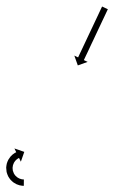

<svg xmlns="http://www.w3.org/2000/svg" viewBox="-43 -535 360 604"><path d="M295.4 -504.2C295.7 -504.8 296 -505.4 296.3 -506L278.2 -514.5C277.9 -513.9 277.6 -513.3 277.3 -512.7C276.5 -511 275.7 -509.4 274.9 -507.7C273.7 -505 272.4 -502.4 271.2 -499.8C269.6 -496.3 268 -492.9 266.4 -489.5C264.5 -485.5 262.6 -481.4 260.7 -477.4C258.5 -472.9 256.4 -468.4 254.3 -463.9C252 -459.1 249.7 -454.2 247.5 -449.4C245.1 -444.4 242.8 -439.5 240.4 -434.5C238.1 -429.5 235.7 -424.5 233.4 -419.6C231.1 -414.7 228.8 -409.9 226.6 -405.1C224.4 -400.6 222.3 -396.1 220.2 -391.6C218.3 -387.5 216.4 -383.5 214.5 -379.5C212.9 -376 211.2 -372.6 209.6 -369.2C208.4 -366.6 207.2 -364 205.9 -361.3C205.1 -359.6 204.3 -357.9 203.5 -356.2C203.2 -355.6 203 -355 202.7 -354.4L190.8 -360.1L201.8 -329.2L232.7 -340.3L220.8 -345.9C221 -346.5 221.3 -347.1 221.6 -347.7C222.4 -349.4 223.2 -351.1 224 -352.8C225.2 -355.4 226.5 -358.1 227.7 -360.7C229.3 -364.1 230.9 -367.5 232.6 -370.9C234.5 -375 236.4 -379 238.3 -383C240.4 -387.6 242.5 -392.1 244.6 -396.6C246.9 -401.4 249.2 -406.2 251.5 -411C253.8 -416 256.2 -421 258.5 -426C260.9 -430.9 263.2 -435.9 265.5 -440.9C267.8 -445.7 270.1 -450.5 272.4 -455.4C274.5 -459.9 276.6 -464.4 278.7 -468.9C280.6 -472.9 282.6 -477 284.5 -481C286.1 -484.4 287.7 -487.8 289.3 -491.2C290.5 -493.9 291.8 -496.5 293 -499.1C293.8 -500.8 294.6 -502.5 295.4 -504.2ZM30.5 49.5C30.9 49.5 31.4 49.5 31.9 49.5L32.1 29.5C31.7 29.5 31.3 29.5 30.8 29.5C30.8 29.5 30.9 29.5 30.9 29.5C31 29.5 31 29.5 31 29.5C29.9 29.4 28.9 29.4 27.8 29.3C27.8 29.3 27.9 29.3 27.9 29.3C28 29.3 28.1 29.3 28.1 29.3C26.4 29.1 24.7 28.7 23.1 28.4C23.1 28.4 23.2 28.4 23.3 28.4C23.4 28.5 23.6 28.5 23.6 28.5C21.4 27.9 19.3 27.2 17.2 26.3C17.2 26.3 17.4 26.4 17.5 26.4C17.6 26.5 17.8 26.6 17.8 26.6C15.4 25.4 13.1 24.1 10.9 22.6C10.9 22.6 11 22.7 11.2 22.8C11.3 22.9 11.5 23 11.5 23C9.2 21.2 7 19.2 5 17.1C5 17.1 5.1 17.2 5.2 17.4C5.3 17.5 5.5 17.7 5.5 17.7C3.5 15.2 1.7 12.6 0.2 9.8C0.2 9.8 0.3 10 0.4 10.2C0.5 10.4 0.6 10.5 0.6 10.5C-0.8 7.6 -1.9 4.5 -2.8 1.3C-2.8 1.3 -2.7 1.6 -2.7 1.8C-2.6 2 -2.6 2.2 -2.6 2.2C-3.1 -1 -3.4 -4.2 -3.5 -7.4C-3.5 -7.4 -3.5 -7.2 -3.5 -7C-3.5 -6.8 -3.5 -6.6 -3.5 -6.6C-3.3 -9.8 -2.8 -12.9 -2.1 -15.9C-2.1 -15.9 -2.2 -15.7 -2.2 -15.5C-2.3 -15.3 -2.3 -15.1 -2.3 -15.1C-1.4 -18 -0.3 -20.7 1 -23.4C1 -23.4 0.9 -23.2 0.8 -23C0.7 -22.9 0.6 -22.7 0.6 -22.7C2 -25 3.5 -27.2 5.1 -29.3C5.1 -29.3 5 -29.2 4.9 -29C4.8 -28.9 4.7 -28.8 4.7 -28.8C6.2 -30.4 7.8 -32 9.5 -33.5C9.5 -33.5 9.4 -33.4 9.3 -33.3C9.2 -33.3 9.1 -33.2 9.1 -33.2C10.5 -34.2 11.9 -35.3 13.3 -36.2C13.3 -36.2 13.2 -36.2 13.1 -36.1C13.1 -36.1 13 -36 13 -36C13.9 -36.6 14.9 -37.1 15.9 -37.7C15.9 -37.7 15.8 -37.6 15.8 -37.6C15.8 -37.6 15.7 -37.6 15.7 -37.6C16.1 -37.8 16.5 -38 16.9 -38.1L22.6 -26.3L33.4 -57.2L2.4 -68L8.1 -56.1C7.7 -55.9 7.2 -55.7 6.8 -55.5C6.8 -55.5 6.8 -55.5 6.7 -55.4C6.7 -55.4 6.6 -55.4 6.6 -55.4C5.3 -54.7 4 -53.9 2.7 -53.2C2.7 -53.2 2.6 -53.1 2.6 -53.1C2.5 -53 2.4 -53 2.4 -53C0.4 -51.7 -1.4 -50.3 -3.3 -48.9C-3.3 -48.9 -3.4 -48.8 -3.5 -48.7C-3.6 -48.7 -3.7 -48.6 -3.7 -48.6C-5.9 -46.6 -8.1 -44.5 -10.1 -42.2C-10.1 -42.2 -10.2 -42.1 -10.3 -42C-10.4 -41.9 -10.5 -41.7 -10.5 -41.7C-12.7 -39 -14.7 -36 -16.5 -32.9C-16.5 -32.9 -16.6 -32.8 -16.7 -32.6C-16.8 -32.5 -16.9 -32.3 -16.9 -32.3C-18.7 -28.7 -20.2 -25 -21.4 -21.2C-21.4 -21.2 -21.4 -21 -21.5 -20.9C-21.5 -20.7 -21.6 -20.5 -21.6 -20.5C-22.5 -16.4 -23.2 -12.2 -23.5 -8C-23.5 -8 -23.5 -7.8 -23.5 -7.6C-23.5 -7.4 -23.5 -7.2 -23.5 -7.2C-23.4 -2.9 -23 1.4 -22.3 5.7C-22.3 5.7 -22.2 5.9 -22.2 6.1C-22.1 6.3 -22.1 6.5 -22.1 6.5C-20.9 10.7 -19.5 14.9 -17.6 18.9C-17.6 18.9 -17.5 19.1 -17.4 19.3C-17.3 19.4 -17.3 19.6 -17.3 19.6C-15.2 23.3 -12.8 26.9 -10.1 30.2C-10.1 30.2 -10 30.3 -9.9 30.5C-9.7 30.6 -9.6 30.8 -9.6 30.8C-6.9 33.7 -3.9 36.4 -0.8 38.8C-0.8 38.8 -0.6 38.9 -0.5 39C-0.3 39.1 -0.2 39.2 -0.2 39.2C2.8 41.2 5.9 43 9.1 44.6C9.1 44.6 9.2 44.6 9.4 44.7C9.5 44.8 9.7 44.8 9.7 44.8C12.4 46 15.3 47 18.2 47.8C18.2 47.8 18.3 47.8 18.5 47.8C18.6 47.9 18.7 47.9 18.7 47.9C21 48.4 23.2 48.8 25.5 49.1C25.5 49.1 25.6 49.1 25.7 49.1C25.8 49.2 25.9 49.2 25.9 49.2C27.3 49.3 28.8 49.4 30.3 49.5C30.3 49.5 30.3 49.5 30.4 49.5C30.4 49.5 30.5 49.5 30.5 49.5Z"/></svg>

Font: FRB American Cursive Just Arrows Extrabold
Style: Bold Italic
Weight: 800
Italic angle: -25°
Version: Version 2.0;Modular Font Editor K font №1